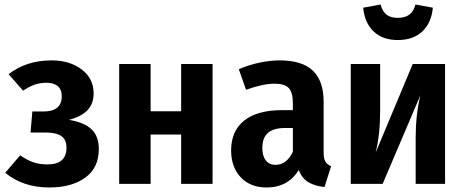

<svg xmlns="http://www.w3.org/2000/svg" viewBox="-20 -813 2047 849"><path d="M394 -400Q394 -355 367.5 -326.5Q341 -298 285 -283Q352 -272 384.5 -241.5Q417 -211 417 -154Q417 -71 357 -27.5Q297 16 198 16Q82 16 3 -49L69 -126Q102 -104 128.5 -95Q155 -86 190 -86Q274 -86 274 -160Q274 -196 251 -211.5Q228 -227 182 -227H115L123 -320H172Q253 -320 253 -387Q253 -418 235 -432.5Q217 -447 186 -447Q157 -447 133 -438.5Q109 -430 82 -412L18 -485Q97 -546 208 -546Q288 -546 341 -506Q394 -466 394 -400Z M781 -218H646V0H507V-530H646V-321H781V-530H920V0H781Z M1444 -78 1415 14Q1370 9 1342.5 -8Q1315 -25 1301 -61Q1253 16 1159 16Q1087 16 1044.5 -29Q1002 -74 1002 -148Q1002 -234 1060 -280Q1118 -326 1228 -326H1275V-356Q1275 -405 1256.5 -424Q1238 -443 1194 -443Q1143 -443 1068 -416L1036 -507Q1080 -526 1127.5 -536Q1175 -546 1217 -546Q1316 -546 1363.5 -500.5Q1411 -455 1411 -364V-140Q1411 -112 1418.5 -99Q1426 -86 1444 -78ZM1275 -142V-247H1241Q1189 -247 1164.5 -225Q1140 -203 1140 -159Q1140 -123 1155.5 -103.5Q1171 -84 1198 -84Q1223 -84 1242.5 -99Q1262 -114 1275 -142Z M1948 0H1818V-204Q1818 -306 1839 -392L1672 0H1531V-530H1661V-325Q1661 -218 1641 -138L1805 -530H1948ZM1586 -779 1663 -793Q1671 -762 1689.5 -748Q1708 -734 1739 -734Q1770 -734 1789.5 -748Q1809 -762 1817 -793L1894 -779Q1888 -713 1848 -674.5Q1808 -636 1739 -636Q1671 -636 1631.5 -674.5Q1592 -713 1586 -779Z"/></svg>

Font: Fira Sans Condensed SemiBold
Style: Regular
Weight: 600
Width: 3
Designer: bBox Type GmbH & Carrois Corporate GbR & Edenspiekermann AG
Foundry: bBox Type GmbH & Carrois Corporate GbR & Edenspiekermann AG
Version: Version 4.301